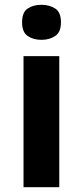

<svg xmlns="http://www.w3.org/2000/svg" viewBox="-20 -780 345 800"><path d="M227 -546V0H78V-546ZM153 -760Q186 -760 210 -744.5Q234 -729 234 -686.8Q234 -646 210 -630Q186 -614 153 -614Q118.7 -614 95.4 -630Q72 -646 72 -686.8Q72 -729 95.4 -744.5Q118.7 -760 153 -760Z"/></svg>

Font: Noto Sans Hanifi Rohingya
Style: Regular
Weight: 400
Designer: Monotype Design Team and DaltonMaag
Foundry: Google LLC
Version: Version 2.101